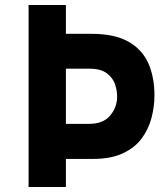

<svg xmlns="http://www.w3.org/2000/svg" viewBox="-20 -752 676 772"><path d="M348 -616Q439 -616 494.5 -585.5Q550 -555 575.5 -499.5Q601 -444 601 -368Q601 -323 589 -277.5Q577 -232 549.5 -195Q522 -158 474 -135.5Q426 -113 354 -113H245V0H95V-732H245V-616ZM338 -254Q395 -254 423 -287.5Q451 -321 451 -364Q451 -389 442 -414.5Q433 -440 408.5 -458Q384 -476 339 -476H245V-254Z"/></svg>

Font: Synthetic
Style: Bold
Weight: 700
Designer: Santiago Orozco
Foundry: Typemade
Version: Version 2.000; ttfautohint (v1.8.4.7-5d5b)